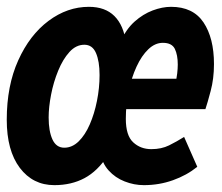

<svg xmlns="http://www.w3.org/2000/svg" viewBox="-28 -528 648 560"><path d="M130.5 12Q67.9 12 29.8 -38.4Q-8.3 -88.9 -8.3 -178.8Q-8.3 -277.9 25.2 -352Q58.6 -426.1 113.5 -467.1Q168.4 -508.1 231.3 -508.1Q278.7 -508.1 305.7 -481.2Q332.8 -454.3 339.5 -402.8L323.6 -406.5Q339.7 -442.7 364.4 -464.9Q389.2 -487 417.4 -497.6Q445.6 -508.1 470.8 -508.1Q535.1 -508.1 565.6 -462.6Q596.1 -417 596.1 -341.1Q596.1 -298.6 586.4 -262.5Q576.8 -226.3 571.1 -209.6H318L324.6 -298.4H498.3L483.4 -284Q487 -298.8 488.8 -313.4Q490.5 -327.9 490.5 -339.8Q490.5 -367.8 481.9 -385.5Q473.2 -403.1 447 -403.1Q424.2 -403.1 404.6 -384.3Q384.9 -365.5 370.2 -333.5Q355.5 -301.6 347.2 -262.1Q339 -222.7 339 -181.3Q339 -132.7 360.5 -112.9Q381.9 -93 413.4 -93Q442.9 -93 465.1 -104Q487.3 -115 509 -128.6L547.4 -41.5Q516.7 -16.7 476.5 -2.4Q436.3 12 391.7 12Q363.1 12 335.6 1.2Q308.1 -9.5 288.8 -30.9Q269.5 -52.2 265 -82.9L286.1 -73.9Q256.6 -28.8 218.4 -8.4Q180.2 12 130.5 12ZM113.9 -185.4Q113.9 -145.3 125 -121.2Q136.1 -97.2 159.6 -97.2Q182.4 -97.2 201.4 -115.6Q220.3 -134.1 233.8 -165.1Q247.3 -196 254.8 -233.7Q262.4 -271.4 262.4 -309.2Q262.4 -349.4 251.9 -373.4Q241.5 -397.5 218.1 -397.5Q193.7 -397.5 174.5 -376.3Q155.3 -355.1 141.7 -321.8Q128 -288.5 121 -252Q113.9 -215.5 113.9 -185.4Z"/></svg>

Font: SourceCodeVF
Style: Italic
Weight: 200
Italic angle: -11°
Monospace: yes
Designer: Paul D. Hunt, Teo Tuominen
Foundry: Adobe
Version: Version 1.026;hotconv 1.1.0;makeotfexe 2.6.0